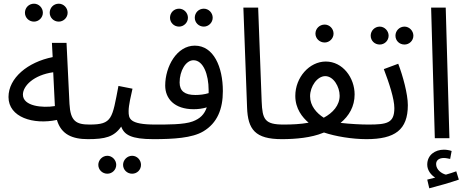

<svg xmlns="http://www.w3.org/2000/svg" viewBox="-20 -748 2517 1039"><path d="M298 -631C324 -631 346 -653 346 -679C346 -706 324 -728 298 -728C270 -728 249 -706 249 -679C249 -653 270 -631 298 -631ZM164 -631C190 -631 212 -653 212 -679C212 -706 190 -728 164 -728C136 -728 115 -706 115 -679C115 -653 136 -631 164 -631ZM456 5C488 5 505 -15 505 -37C505 -58 493 -74 465 -74C392 -74 361 -92 356 -186L340 -516H261L265 -439C130 -412 26 -326 26 -223C26 -113 161 -72 288 -99C311 -20 372 5 456 5ZM104 -236C104 -283 162 -342 268 -357L277 -174C210 -163 104 -173 104 -236Z M455 5C549 5 597 -7 636 -63C652 -18 691 5 810 5C842 5 860 -15 860 -37C860 -58 848 -74 820 -74C679 -74 676 -107 676 -147C676 -179 689 -232 697 -268L621 -283C587 -106 588 -74 465 -74ZM695 192C722 192 743 171 743 144C743 118 722 95 695 95C668 95 646 118 646 144C646 171 668 192 695 192ZM561 192C587 192 609 171 609 144C609 118 587 95 561 95C534 95 512 118 512 144C512 171 534 192 561 192Z M1083 -604C1109 -604 1131 -626 1131 -652C1131 -679 1109 -701 1083 -701C1055 -701 1034 -679 1034 -652C1034 -626 1055 -604 1083 -604ZM949 -604C975 -604 997 -626 997 -652C997 -679 975 -701 949 -701C921 -701 900 -679 900 -652C900 -626 921 -604 949 -604ZM810 5C918 5 1020 -1 1080 -37C1156 -82 1186 -158 1186 -255C1186 -386 1136 -501 1034 -501C937 -501 874 -388 874 -285C874 -215 923 -157 1028 -157C1051 -157 1076 -160 1099 -167C1086 -129 1063 -106 1023 -91C976 -73 881 -74 820 -74ZM952 -302C952 -364 985 -422 1027 -422C1080 -422 1109 -345 1109 -260C1109 -255 1109 -249 1109 -244C1087 -237 1061 -234 1037 -234C980 -234 952 -255 952 -302Z M1505 5C1538 5 1555 -15 1555 -37C1555 -58 1543 -74 1515 -74C1413 -74 1400 -101 1396 -199L1377 -707H1297L1317 -167C1321 -47 1361 5 1505 5Z M1737 -518C1763 -518 1785 -540 1785 -566C1785 -593 1763 -615 1737 -615C1709 -615 1687 -593 1687 -566C1687 -540 1709 -518 1737 -518ZM1505 5C1581 5 1665 -3 1728 -29C1730 -30 1732 -30 1733 -31C1795 -10 1885 5 1963 5C1996 5 2013 -15 2013 -37C2013 -58 2001 -74 1973 -74C1935 -74 1875 -77 1823 -83C1869 -121 1899 -172 1899 -237C1899 -327 1835 -415 1743 -415C1654 -415 1578 -329 1578 -229C1578 -160 1616 -113 1650 -84C1607 -76 1559 -74 1515 -74ZM1658 -227C1658 -281 1697 -336 1740 -336C1785 -336 1818 -278 1818 -230C1818 -178 1781 -137 1732 -111C1693 -136 1658 -175 1658 -227Z M2169 -507C2195 -507 2217 -528 2217 -555C2217 -581 2195 -604 2169 -604C2141 -604 2120 -581 2120 -555C2120 -528 2141 -507 2169 -507ZM2035 -507C2061 -507 2083 -528 2083 -555C2083 -581 2061 -604 2035 -604C2007 -604 1986 -581 1986 -555C1986 -528 2007 -507 2035 -507ZM1963 5C2117 5 2187 -45 2187 -179C2187 -239 2160 -338 2135 -403L2057 -374C2086 -298 2114 -213 2114 -163C2114 -82 2075 -74 1973 -74Z M2333 0H2412L2392 -707H2313ZM2303 271C2351 259 2420 239 2463 224L2449 179C2433 185 2414 191 2393 197C2371 192 2340 171 2340 140C2340 120 2355 107 2382 107C2394 107 2405 110 2416 112L2424 69C2410 64 2394 62 2382 62C2335 62 2292 90 2292 143C2292 173 2312 199 2335 213C2323 216 2310 219 2292 224Z"/></svg>

Font: Noto Sans Arabic UI SmCn
Style: Regular
Weight: 400
Width: 4
Designer: Monotype Design Team, Nadine Chahine and Nizar Qandah
Foundry: Monotype Imaging Inc.
Version: Version 2.010